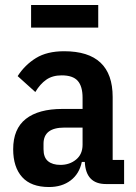

<svg xmlns="http://www.w3.org/2000/svg" viewBox="-20 -740 547 772"><path d="M406 0Q325 0 321 -89H309Q299 -41 264 -14.5Q229 12 177 12Q105 12 69 -28Q33 -68 33 -140Q33 -222 84 -262Q135 -302 231 -302H312V-347Q312 -393 292.5 -415Q273 -437 228 -437Q191 -437 166 -419.5Q141 -402 122 -370L51 -434Q80 -479 124.5 -506.5Q169 -534 238 -534Q433 -534 433 -350V-97H479V0ZM223 -77Q260 -77 286 -98.5Q312 -120 312 -158V-227H239Q155 -227 155 -162V-140Q155 -107 173 -92Q191 -77 223 -77ZM105 -720H375V-629H105Z"/></svg>

Font: IBM Plex Sans Condensed SemiBold
Style: Regular
Weight: 600
Width: 3
Designer: Mike Abbink, Paul van der Laan, Pieter van Rosmalen
Foundry: Bold Monday
Version: Version 1.3